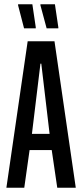

<svg xmlns="http://www.w3.org/2000/svg" viewBox="-20 -882 386 902"><path d="M10 0 110 -688H236L336 0H249L223 -177H119L94 0ZM130 -253H213L174 -583H170ZM254 -749H199L170 -857V-862H238L254 -754ZM148 -749H93L65 -857V-862H132L148 -754Z"/></svg>

Font: Saira UltraCondensed SemiBold
Style: Regular
Weight: 600
Width: 1
Designer: Hector Gatti with collaboration of the Omnibus-Type team
Foundry: Omnibus-Type
Version: Version 1.101